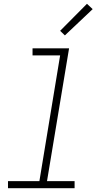

<svg xmlns="http://www.w3.org/2000/svg" viewBox="-20 -989 540 1009"><path d="M22 0V-37H187L296 -698H151V-735H343L227 -37H372V0ZM321 -803 296 -827 437 -969 467 -941Z"/></svg>

Font: Iosevka Curly Slab XLtObl
Style: Regular
Weight: 200
Italic angle: -9°
Monospace: yes
Designer: Belleve Invis
Foundry: Belleve Invis
Version: Version 11.1.0; ttfautohint (v1.8.3)